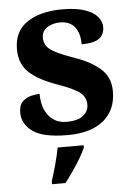

<svg xmlns="http://www.w3.org/2000/svg" viewBox="-54 -589 596 852"><g transform="rotate(-5 244.0 -163.5)"><path d="M231 10Q122 10 76 -23.5Q30 -57 30 -107Q30 -140 46 -156Q62 -172 84 -177.5Q106 -183 123 -183Q123 -121 152.5 -85Q182 -49 231 -49Q283 -49 306.5 -69Q330 -89 330 -117Q330 -150 304 -171Q278 -192 207 -217Q126 -245 83 -283.5Q40 -322 40 -389Q40 -469 99 -508.5Q158 -548 255 -548Q318 -548 356.5 -534.5Q395 -521 412.5 -499.5Q430 -478 430 -455Q430 -421 406.5 -403.5Q383 -386 328 -386Q328 -436 306 -463.5Q284 -491 240 -491Q208 -491 183.5 -475.5Q159 -460 159 -429Q159 -408 170.5 -392Q182 -376 212 -361Q242 -346 296 -327Q363 -304 405.5 -266.5Q448 -229 448 -166Q448 -83 391.5 -36.5Q335 10 231 10ZM143 208Q153 178 164.5 136Q176 94 182 61H298V71Q289 92 273 119Q257 146 238.5 172.5Q220 199 203 221H143Z"/></g></svg>

Font: Noto Serif Bengali
Style: Bold
Weight: 700
Designer: Juan Bruce, Universal Thirst, Indian Type Foundry and the Monotype Design Team.
Foundry: Monotype Imaging Inc.
Version: Version 2.003; ttfautohint (v1.8.4.7-5d5b)